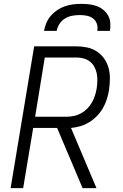

<svg xmlns="http://www.w3.org/2000/svg" viewBox="-20 -975 640 995"><path d="M35 0 157 -735H375Q404 -735 432 -729Q460 -723 482.5 -708Q505 -693 520.5 -670.5Q536 -648 543 -621.5Q550 -595 549.5 -566Q549 -537 545 -508Q541 -484 533.5 -460.5Q526 -437 513.5 -415Q501 -393 482.5 -374Q464 -355 442 -341.5Q420 -328 396 -321Q372 -314 348 -312L480 0H408L276 -312H152L100 0ZM162 -370H325Q343 -370 362.5 -374Q382 -378 399.5 -387.5Q417 -397 431.5 -411.5Q446 -426 456 -443.5Q466 -461 472 -479.5Q478 -498 481 -517Q484 -536 484.5 -556Q485 -576 481.5 -594Q478 -612 469 -628.5Q460 -645 446 -656Q432 -667 413.5 -672Q395 -677 375 -677H212ZM208 -815Q212 -836 220.5 -856.5Q229 -877 244 -894Q259 -911 278 -923.5Q297 -936 318 -943Q339 -950 360 -952.5Q381 -955 402 -955Q423 -955 443.5 -952.5Q464 -950 482.5 -943Q501 -936 516 -923.5Q531 -911 540.5 -894Q550 -877 551.5 -856.5Q553 -836 550 -815H484Q488 -834 482 -851.5Q476 -869 462 -879.5Q448 -890 430 -893.5Q412 -897 393 -897Q374 -897 354.5 -893.5Q335 -890 317.5 -879.5Q300 -869 288.5 -851.5Q277 -834 274 -815Z"/></svg>

Font: Iosevka SS04 Lt Ex Obl
Style: Regular
Weight: 300
Width: 7
Italic angle: -9°
Monospace: yes
Designer: Belleve Invis
Foundry: Belleve Invis
Version: Version 19.0.0; ttfautohint (v1.8.4)